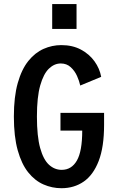

<svg xmlns="http://www.w3.org/2000/svg" viewBox="-20 -932 590 962"><path d="M241.5 -911.5H363.5V-787H241.5ZM288 11Q241 11 198 -7.8Q155 -26.5 121.5 -68.2Q88 -110 68.8 -178.8Q49.5 -247.5 49.5 -348Q49.5 -447.5 69 -516.2Q88.5 -585 122.2 -626.8Q156 -668.5 198.5 -687.2Q241 -706 287 -706Q343.5 -706 385.5 -683.5Q427.5 -661 453.5 -624.8Q479.5 -588.5 487 -547L382 -503.5Q377.5 -525.5 366 -551.2Q354.5 -577 334.2 -595.5Q314 -614 284.5 -614Q252 -614 225 -588Q198 -562 181.5 -503.8Q165 -445.5 165 -348Q165 -249 181.2 -190.5Q197.5 -132 225.5 -106.5Q253.5 -81 289 -81Q338.5 -81 365.2 -127.5Q392 -174 392 -277.5H283V-366.5H501.5V-306.5Q501.5 -195.5 474.5 -125.5Q447.5 -55.5 399.5 -22.2Q351.5 11 288 11Z"/></svg>

Font: Trispace SemiCondensed Medium
Style: Regular
Weight: 500
Width: 4
Designer: Tyler Finck
Foundry: Etcetera Type Company
Version: Version 1.210; ttfautohint (v1.8.3)